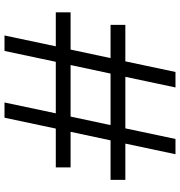

<svg xmlns="http://www.w3.org/2000/svg" viewBox="6 -786 780 831"><g transform="rotate(-90 395.5 -370.0)"><path d="M500 0H433L479 -217H256L210 0H144L190 -217H33V-281H204L241 -454H87V-518H255L302 -740H368L321 -518H544L591 -740H658L611 -518H758V-454H597L560 -281H704V-217H546ZM493 -281 530 -454H307L270 -281Z"/></g></svg>

Font: Ulagadi Sans Light
Style: Regular
Weight: 300
Designer: Ninad Kale (Devanagari), Jonny Pinhorn (Latin)
Foundry: Indian Type Foundry
Version: Version 3.01;March 29, 2020;FontCreator 12.0.0.2522 64-bit; 